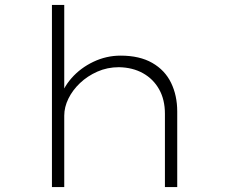

<svg xmlns="http://www.w3.org/2000/svg" viewBox="-20 -760 934 780"><path d="M191 0V-740H241V-368L221 -350Q234 -401 270.5 -442.5Q307 -484 359.5 -509Q412 -534 470 -534Q547 -534 598.5 -504.5Q650 -475 675 -423.5Q700 -372 700 -307V0H650V-298Q650 -355 626.5 -397Q603 -439 561 -462.5Q519 -486 463 -487Q416 -487 375.5 -469Q335 -451 305 -422.5Q275 -394 258 -359.5Q241 -325 241 -290V0H216Q205 0 199 0Q193 0 191 0Z"/></svg>

Font: Lexend Tera ExtraLight
Style: Regular
Weight: 250
Designer: Bonnie Shaver-Troup, Thomas Jockin
Foundry: Lexend
Version: Version 1.007